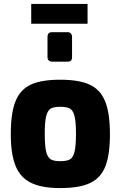

<svg xmlns="http://www.w3.org/2000/svg" viewBox="-20 -953 615 978"><path d="M35 -270Q35 -379 59.5 -438.5Q84 -498 138 -522.5Q192 -547 287 -547Q382 -547 436.5 -522Q491 -497 515.5 -437Q540 -377 540 -270Q540 -164 516.5 -105Q493 -46 438.5 -20.5Q384 5 287 5Q193 5 138.5 -21.5Q84 -48 59.5 -107.5Q35 -167 35 -270ZM367 -271Q367 -333 359.5 -362Q352 -391 336 -400Q320 -409 287 -409Q254 -409 238.5 -400Q223 -391 215.5 -362.5Q208 -334 208 -271Q208 -208 215.5 -179Q223 -150 239 -141Q255 -132 287 -132Q320 -132 336 -141Q352 -150 359.5 -179.5Q367 -209 367 -271ZM222 -661V-765Q222 -789 245 -789H325Q335 -789 341 -782.5Q347 -776 347 -765V-661Q347 -639 325 -639H245Q235 -639 228.5 -645Q222 -651 222 -661ZM139 -933H426V-832H139Z"/></svg>

Font: Exo ExtraBold
Style: Regular
Weight: 800
Designer: Natanael Gama
Foundry: Natanael Gama
Version: Version 1.500